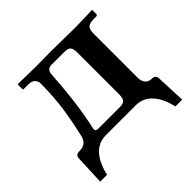

<svg xmlns="http://www.w3.org/2000/svg" viewBox="-146 -579 851 851"><g transform="rotate(-45 279.5 -154.0)"><path d="M186 0H375C458 0 487 88 495 128H538L532 -12C531 -26 524 -33 507 -33C490 -33 467 -43 467 -81V-355C467 -389 476 -402 513 -402H529C533 -402 537 -405 537 -409V-434L536 -436C536 -436 463 -433 430 -433C390 -433 322 -435 279 -435C241 -435 205 -434 186 -434C169 -434 73 -436 73 -436L70 -434V-407C70 -403 73 -402 77 -402H104C140 -402 145 -377 145 -365C145 -246 127 -160 108 -75C102 -48 85 -33 58 -33C44 -33 31 -31 30 -13L24 128H67C75 91 102 0 186 0ZM168 -56C168 -73 193 -137 208 -365C208 -369 212 -391 236 -391H316C354 -391 357 -376 357 -342V-93C357 -60 354 -44 317 -44H188C178 -44 168 -44 168 -56Z"/></g></svg>

Font: Libertinus Serif Semibold
Style: Regular
Weight: 600
Designer: Philipp H. Poll, Khaled Hosny
Foundry: Caleb Maclennan
Version: Version 7.050;RELEASE